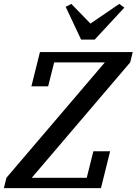

<svg xmlns="http://www.w3.org/2000/svg" viewBox="-45 -965 701 985"><path d="M-12 -53 493 -645H233L202 -522H116L160 -698H636L623 -645L118 -53H400L434 -189H520L473 0H-25ZM292 -930 321 -945 419 -844 567 -945 593 -926 441 -762H371Z"/></svg>

Font: IBM Plex Serif Medm
Style: Italic
Weight: 500
Italic angle: -14°
Designer: Mike Abbink, Paul van der Laan, Pieter van Rosmalen
Foundry: Bold Monday
Version: Version 3.001